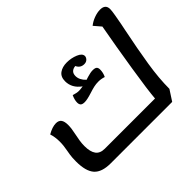

<svg xmlns="http://www.w3.org/2000/svg" viewBox="-166 -1035 1321 1321"><g transform="rotate(-45 494.0 -375.0)"><path d="M986 -728Q986 -712 979 -671.5Q972 -631 966 -600Q960 -569 957 -556Q925 -400 905.5 -277Q886 -154 886 -52L836 25H238Q152 25 115 -16.5Q78 -58 78 -153Q78 -190 82 -215.5Q86 -241 87 -245Q96 -290 96 -328Q96 -374 84 -410Q131 -437 166 -437Q193 -437 205.5 -420.5Q218 -404 218 -368Q218 -336 207 -286Q202 -263 198 -237.5Q194 -212 194 -187Q194 -131 214.5 -103Q235 -75 280 -75H769Q774 -145 804 -334Q834 -523 863 -681L819 -732Q842 -751 874 -763Q906 -775 934 -775Q986 -775 986 -728ZM643 -483Q643 -452 629 -424Q602 -433 576 -433Q553 -433 532.5 -428.5Q512 -424 481 -414Q434 -399 410 -399Q387 -399 378.5 -408Q370 -417 370 -434Q370 -460 385 -492Q415 -482 436 -482Q450 -482 476 -486Q415 -530 415 -596Q415 -639 443 -659.5Q471 -680 515 -680Q558 -680 596.5 -664Q635 -648 635 -622Q634 -608 622.5 -597Q611 -586 592 -586Q555 -586 539 -621Q516 -619 503.5 -606.5Q491 -594 491 -571Q491 -533 527 -499Q532 -501 549 -506Q566 -511 578.5 -513.5Q591 -516 603 -516Q626 -516 634.5 -508Q643 -500 643 -483Z"/></g></svg>

Font: Lemonada
Style: Regular
Weight: 400
Designer: Mohamed Gaber (Arabic) Eduardo Tunni (Latin)
Foundry: Kief Type Foundry
Version: Version 3.006